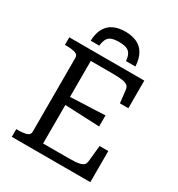

<svg xmlns="http://www.w3.org/2000/svg" viewBox="-210 -1050 1101 1186"><g transform="rotate(30 340.0 -457.0)"><path d="M337 -914Q288 -914 253.5 -897.5Q219 -881 199.5 -846.5Q180 -812 178 -758H239Q243 -790 253 -807.5Q263 -825 283 -832Q303 -839 335 -839Q367 -839 386.5 -832Q406 -825 416.5 -807.5Q427 -790 430 -758H497Q494 -812 474.5 -846.5Q455 -881 420 -897.5Q385 -914 337 -914ZM613 -222V0H53V-55H64Q101 -55 125 -62Q149 -69 149 -91V-620Q149 -642 125 -649Q101 -656 64 -656H53V-710H588V-513H528L517 -606Q515 -624 502 -633.5Q489 -643 462 -646.5Q435 -650 392 -650H241V-61H414Q446 -61 469.5 -62.5Q493 -64 508 -69Q523 -74 530.5 -83Q538 -92 539 -105L551 -222ZM218 -392Q263 -395 308 -396.5Q353 -398 398.5 -400Q444 -402 488 -404V-325Q444 -327 398.5 -329Q353 -331 308 -333Q263 -335 218 -337Z"/></g></svg>

Font: Roboto Serif
Style: Regular
Weight: 400
Designer: Greg Gazdowicz
Foundry: Commercial Type
Version: Version 1.008